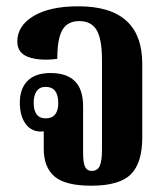

<svg xmlns="http://www.w3.org/2000/svg" viewBox="-20 -579 529 610"><path d="M270 11Q187 11 153 -18.5Q119 -48 119 -106V-162Q115 -161 110 -161Q79 -161 61 -186Q43 -211 43 -254Q43 -297 67.5 -322Q92 -347 141 -347Q191 -347 217.5 -321.5Q244 -296 244 -240V-95Q244 -61 250.5 -48.5Q257 -36 271 -36Q290 -36 297 -52Q304 -68 304 -104V-388Q304 -455 287 -483.5Q270 -512 232 -512Q195 -512 178.5 -484.5Q162 -457 162 -392Q107 -385 71 -397.5Q35 -410 35 -447Q35 -497 86.5 -528Q138 -559 229 -559Q432 -559 432 -376V-143Q432 -61 395.5 -25Q359 11 270 11ZM125 -203Q165 -203 165 -252Q165 -303 125 -303Q106 -303 96.5 -289.5Q87 -276 87 -253Q87 -203 125 -203Z"/></svg>

Font: Noto Serif Thai ExtraCondensed
Style: Bold
Weight: 700
Width: 2
Designer: Monotype Design Team
Foundry: Monotype Imaging Inc.
Version: Version 2.002; ttfautohint (v1.8.4.7-5d5b)